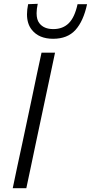

<svg xmlns="http://www.w3.org/2000/svg" viewBox="-20 -990 478 1010"><path d="M47 0Q59.5 -60 71.2 -115.2Q83 -170.5 97.5 -237L147.5 -472.5Q161.5 -540.5 173.5 -597Q185.5 -653.5 198.5 -713H269.5Q257 -653.5 245 -597Q233 -540.5 218.5 -472.5L168.5 -237Q154.5 -170.5 143 -115.5Q131 -60 118.5 0ZM259.5 -786Q185 -786 147.5 -833Q122 -864.5 122 -915Q122 -939 128 -968L178.5 -970Q172.5 -942 172.5 -920.5Q172.5 -886.5 187 -868Q210.5 -837 260.5 -837Q310.5 -837 341.8 -868Q373 -899 388 -968H438Q419 -879 377 -832.5Q335 -786 259.5 -786Z"/></svg>

Font: Heraclito Light
Style: Italic
Weight: 300
Italic angle: -12°
Designer: Kostas Bartsokas (font) & Cristiano Sobral (main changes)
Foundry: Kostas Bartsokas (font) & Cristiano Sobral (main changes)
Version: Version 1.00;July 8, 2020;FontCreator 13.0.0.2655 64-bit